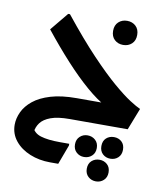

<svg xmlns="http://www.w3.org/2000/svg" viewBox="-97 -672 917 1067"><g transform="rotate(10 362.0 -138.5)"><path d="M313 0Q247 0 207.5 14.5Q168 29 150 53.5Q132 78 129 109L121 74Q133 111 173.5 123.5Q214 136 282 136H335V146L294 256H248Q186 256 133.5 234.5Q81 213 49.5 174Q18 135 18 84Q18 48 35 11.5Q52 -25 89 -55Q126 -85 186 -103Q246 -121 332 -121H530L498 -105Q447 -132 386 -184.5Q325 -237 258 -310Q191 -383 120 -472L204 -574H214Q315 -448 394 -365Q473 -282 531.5 -232Q590 -182 629 -157Q668 -132 689 -123L641 0ZM513 117Q513 88 530.5 72Q548 56 574 56Q600 56 617.5 72Q635 88 635 117Q635 145 617.5 161.5Q600 178 574 178Q548 178 530.5 161.5Q513 145 513 117ZM367 133Q367 105 385 88.5Q403 72 428 72Q454 72 472 88.5Q490 105 490 133Q490 161 472 177.5Q454 194 428 194Q403 194 385 177.5Q367 161 367 133ZM455 255Q455 226 473 210Q491 194 517 194Q542 194 560 210Q578 226 578 255Q578 283 560 299.5Q542 316 517 316Q491 316 473 299.5Q455 283 455 255ZM534 -457Q505 -457 485.5 -475Q466 -493 466 -525Q466 -557 485.5 -575Q505 -593 534 -593Q563 -593 582.5 -575Q602 -557 602 -525Q602 -493 582.5 -475Q563 -457 534 -457Z"/></g></svg>

Font: Kufam SemiBold
Style: Italic
Weight: 600
Italic angle: -11°
Designer: Artur Schmal
Foundry: Original Type
Version: Version 1.301; ttfautohint (v1.8.3)